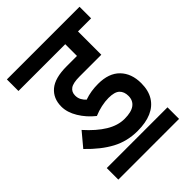

<svg xmlns="http://www.w3.org/2000/svg" viewBox="-196 -710 798 798"><g transform="rotate(-45 203.5 -311.0)"><path d="M23 -68H380V0H23ZM234 -269Q214 -269 191 -264Q168 -259 147 -250Q113 -277 91.5 -312.5Q70 -348 70 -382Q70 -430 102.5 -457.5Q135 -485 204 -485H265V-554H-10V-622H417V-554H340V-417H212Q174 -417 158.5 -406Q143 -395 143 -374Q143 -359 149.5 -347.5Q156 -336 165 -328Q185 -335 204.5 -338Q224 -341 245 -341Q308 -341 341 -307Q374 -273 374 -216Q374 -173 356 -144Q338 -115 304.5 -100.5Q271 -86 223 -86Q162 -86 111.5 -113Q61 -140 10 -193L61 -254Q102 -208 141.5 -184Q181 -160 220 -160Q260 -160 279.5 -174.5Q299 -189 299 -216Q299 -241 284.5 -255Q270 -269 234 -269Z"/></g></svg>

Font: Noto Sans Devanagari ExtraCondensed
Style: Regular
Weight: 400
Width: 2
Designer: Jelle Bosma - Monotype Design Team
Foundry: Monotype Imaging Inc.
Version: Version 2.006